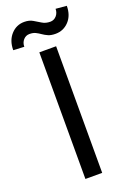

<svg xmlns="http://www.w3.org/2000/svg" viewBox="-205 -955 683 1013"><g transform="rotate(-20 137.0 -448.5)"><path d="M183.6 -710.9V0H89.4V-710.9ZM248.5 -897.5 309.6 -892.1Q309.6 -838.4 279.1 -805.9Q248.5 -773.4 204.1 -773.4Q179.2 -773.4 163.1 -780.5Q147 -787.6 134.3 -796.6Q121.6 -805.7 107.7 -812.7Q93.8 -819.8 73.2 -819.8Q52.7 -819.8 38.8 -804.2Q24.9 -788.6 24.9 -765.6L-36.1 -768.6Q-36.1 -822.3 -5.9 -855.7Q24.4 -889.2 68.8 -889.2Q96.7 -889.2 116.2 -877.7Q135.7 -866.2 154.8 -854.5Q173.8 -842.8 199.7 -842.8Q220.2 -842.8 234.4 -858.6Q248.5 -874.5 248.5 -897.5Z"/></g></svg>

Font: Vazirmatn RD UI
Style: Regular
Weight: 400
Designer: Saber Rastikerdar
Foundry: Saber Rastikerdar
Version: Version 33.003